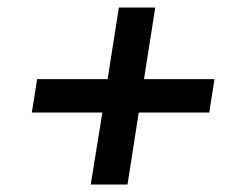

<svg xmlns="http://www.w3.org/2000/svg" viewBox="-20 -586 640 512"><path d="M222 -94H320L350 -286H538L552 -375H364L394 -566H297L267 -375H79L65 -286H253Z"/></svg>

Font: JetBrains Mono Medium
Style: Italic
Weight: 436
Italic angle: -9°
Monospace: yes
Designer: Philipp Nurullin, Konstantin Bulenkov
Foundry: JetBrains
Version: Version 2.305